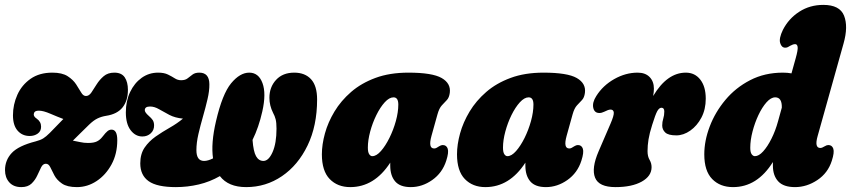

<svg xmlns="http://www.w3.org/2000/svg" viewBox="-20 -755 3479 785"><path d="M459.5 -182Q459.5 -126 436 -82.8Q412.5 -39.5 375 -14.8Q337.5 10 294.5 10Q254.5 10 233.5 -4.5Q212.5 -19 202.5 -37.8Q192.5 -56.5 185.8 -71Q179 -85.5 167.5 -85.5Q155.5 -85.5 148.2 -71Q141 -56.5 132.5 -37.8Q124 -19 109 -4.5Q94 10 67 10Q35.5 10 18 -9.5Q0.5 -29 0.5 -59.5Q0.5 -100 28 -129.5Q55.5 -159 126 -177Q145 -182 156.5 -189Q168 -196 183.5 -211.5Q213.5 -241.5 239 -268.5Q215 -277.5 186 -290Q157 -302.5 139.5 -302.5Q127 -302.5 122.5 -298Q118 -293.5 118 -287Q118 -278 130 -270Q148 -257.5 148 -237Q148 -218.5 134.2 -208.8Q120.5 -199 101.5 -199Q71 -199 52 -220.8Q33 -242.5 33 -283.5Q33 -327.5 51 -367.5Q69 -407.5 105 -432.8Q141 -458 194 -458Q234 -458 256.5 -443.5Q279 -429 291.2 -410.2Q303.5 -391.5 311.8 -377Q320 -362.5 331.5 -362.5Q344 -362.5 353.8 -377Q363.5 -391.5 375.2 -410.2Q387 -429 404 -443.5Q421 -458 447.5 -458Q477 -458 490 -438.8Q503 -419.5 503 -387.5Q503 -343.5 481.2 -316Q459.5 -288.5 414 -281.5Q395 -278.5 378.8 -270.8Q362.5 -263 344 -245Q323 -224.5 307.5 -209.2Q292 -194 278 -180Q292.5 -177.5 307.8 -174Q323 -170.5 340 -170.5Q363.5 -170.5 376.2 -176.8Q389 -183 399 -196Q412.5 -213.5 420 -219.2Q427.5 -225 436 -225Q459.5 -225 459.5 -182Z M999 -458Q1037.5 -458 1053.2 -415.2Q1069 -372.5 1052.5 -299.5Q1038 -234.5 1012.5 -183Q1016 -135.5 1027 -116.2Q1038 -97 1057 -97Q1078.5 -97 1094.5 -133.2Q1110.5 -169.5 1110.5 -229Q1110.5 -253.5 1107 -267.2Q1103.5 -281 1096.5 -293.5Q1081.5 -323.5 1081.5 -355Q1081.5 -399 1108.8 -428.5Q1136 -458 1183 -458Q1227 -458 1251.8 -431Q1276.5 -404 1276.5 -348.5Q1276.5 -241 1237.5 -160.2Q1198.5 -79.5 1132.8 -34.8Q1067 10 986.5 10Q913.5 10 879 -35Q838 -11.5 792.5 -0.8Q747 10 699 10Q622 10 587.8 -14.2Q553.5 -38.5 553.5 -87Q553.5 -125.5 571.2 -151.5Q589 -177.5 616.5 -196.8Q644 -216 674 -233Q704 -250 728 -270Q696 -273 672.5 -285.2Q649 -297.5 630.2 -308.5Q611.5 -319.5 593.5 -319.5Q572 -319.5 572 -304.5Q572 -295.5 588 -281.5Q599 -272 604.2 -264.2Q609.5 -256.5 610 -243.5Q610.5 -223 596.5 -210Q582.5 -197 562 -197Q533.5 -197 514 -222.8Q494.5 -248.5 494.5 -295.5Q494.5 -342 512 -378.8Q529.5 -415.5 559.2 -436.8Q589 -458 626.5 -458Q651 -458 666.8 -450.2Q682.5 -442.5 694.5 -434.8Q706.5 -427 720.5 -427Q737.5 -427 747.2 -434.8Q757 -442.5 767.2 -450.2Q777.5 -458 795 -458Q835.5 -458 836 -411Q836.5 -384 828.5 -349.8Q820.5 -315.5 810 -279Q799.5 -242.5 791.2 -206.8Q783 -171 783 -141Q783 -97 814.5 -97Q830 -97 851 -107.5Q842 -169 863 -259Q889 -371 925 -414.5Q961 -458 999 -458Z M1744 -199Q1730 -148 1755 -148Q1760.5 -148 1764.8 -150.5Q1769 -153 1775.5 -157Q1783.5 -162 1790 -162Q1805.5 -162 1810.5 -147Q1815.5 -132 1804.5 -98Q1788.5 -48 1747.2 -19Q1706 10 1659.5 10Q1615.5 10 1595.5 -13.5Q1575.5 -37 1575.5 -78Q1575.5 -84 1575.5 -90Q1510.5 10 1412 10Q1360 10 1328 -23Q1296 -56 1296 -124Q1296 -164 1308.5 -209.5Q1321 -255 1347.5 -299Q1374 -343 1415.5 -379Q1457 -415 1515.2 -436.5Q1573.5 -458 1649.5 -458Q1747.5 -458 1785.8 -436Q1824 -414 1819 -375.5Q1816.5 -356 1807 -346Q1797.5 -336 1786.5 -324.2Q1775.5 -312.5 1768.5 -287ZM1484 -151.5Q1484 -132.5 1489.5 -124.5Q1495 -116.5 1502 -116.5Q1519 -116.5 1537.5 -137.5Q1556 -158.5 1572.2 -191.2Q1588.5 -224 1598.5 -260.2Q1608.5 -296.5 1608.5 -327.5Q1608.5 -357 1589 -357Q1571.5 -357 1553 -336.8Q1534.5 -316.5 1518.8 -284.5Q1503 -252.5 1493.5 -217Q1484 -181.5 1484 -151.5Z M2296.5 -199Q2282.5 -148 2307.5 -148Q2313 -148 2317.2 -150.5Q2321.5 -153 2328 -157Q2336 -162 2342.5 -162Q2358 -162 2363 -147Q2368 -132 2357 -98Q2341 -48 2299.8 -19Q2258.5 10 2212 10Q2168 10 2148 -13.5Q2128 -37 2128 -78Q2128 -84 2128 -90Q2063 10 1964.5 10Q1912.5 10 1880.5 -23Q1848.5 -56 1848.5 -124Q1848.5 -164 1861 -209.5Q1873.5 -255 1900 -299Q1926.5 -343 1968 -379Q2009.5 -415 2067.8 -436.5Q2126 -458 2202 -458Q2300 -458 2338.2 -436Q2376.5 -414 2371.5 -375.5Q2369 -356 2359.5 -346Q2350 -336 2339 -324.2Q2328 -312.5 2321 -287ZM2036.5 -151.5Q2036.5 -132.5 2042 -124.5Q2047.5 -116.5 2054.5 -116.5Q2071.5 -116.5 2090 -137.5Q2108.5 -158.5 2124.8 -191.2Q2141 -224 2151 -260.2Q2161 -296.5 2161 -327.5Q2161 -357 2141.5 -357Q2124 -357 2105.5 -336.8Q2087 -316.5 2071.2 -284.5Q2055.5 -252.5 2046 -217Q2036.5 -181.5 2036.5 -151.5Z M2430.5 -293Q2410 -293 2405.5 -314.5Q2401 -336 2418 -362.5Q2445 -405.5 2491.5 -431.8Q2538 -458 2587 -458Q2618.5 -458 2636 -440Q2653.5 -422 2653.5 -392.5Q2653.5 -380 2650.5 -362.5Q2707.5 -458 2784 -458Q2821 -458 2843.2 -429.5Q2865.5 -401 2865.5 -351.5Q2865.5 -308 2847.8 -274.2Q2830 -240.5 2802.2 -221Q2774.5 -201.5 2745 -201.5Q2712.5 -201.5 2700 -213.2Q2687.5 -225 2687.5 -242Q2687.5 -257 2691.8 -270.2Q2696 -283.5 2696 -299Q2696 -314.5 2684.5 -314.5Q2675 -314.5 2667.2 -300.5Q2659.5 -286.5 2646.5 -244.5Q2635.5 -210 2631.5 -185.2Q2627.5 -160.5 2627.5 -137Q2627.5 -115.5 2635.8 -101.5Q2644 -87.5 2644 -71.5Q2644 -35 2603.8 -12.5Q2563.5 10 2496.5 10Q2428.5 10 2413 -28.5Q2397.5 -67 2427.5 -136.5L2476 -249Q2490.5 -282.5 2489.5 -294.8Q2488.5 -307 2476 -307Q2467.5 -307 2450 -298Q2440 -293 2430.5 -293Z M3429 -577.5 3323 -199Q3309 -150 3334 -150Q3341 -150 3352 -157Q3360 -162 3366.5 -162Q3382 -162 3387 -147Q3392 -132 3381 -98Q3365 -47.5 3321.8 -18.8Q3278.5 10 3230.5 10Q3183.5 10 3161.8 -13.5Q3140 -37 3140 -78Q3140 -85.5 3140 -92.5Q3076 10 2977 10Q2924 10 2891.8 -23Q2859.5 -56 2859.5 -124Q2859.5 -179.5 2881.8 -238Q2904 -296.5 2945.8 -346.5Q2987.5 -396.5 3047 -427.2Q3106.5 -458 3181 -458Q3199.5 -458 3216 -455L3233 -516Q3243 -551.5 3241.2 -563Q3239.5 -574.5 3231 -574.5Q3222.5 -574.5 3211 -568Q3205.5 -564.5 3200.8 -562.2Q3196 -560 3190.5 -560Q3175.5 -560 3169.8 -579Q3164 -598 3181 -633Q3204.5 -679 3247.8 -707Q3291 -735 3346 -735Q3413.5 -735 3431 -690.8Q3448.5 -646.5 3429 -577.5ZM3047.5 -151Q3047.5 -132.5 3053.2 -124.5Q3059 -116.5 3066.5 -116.5Q3082.5 -116.5 3100.2 -136Q3118 -155.5 3134.2 -188Q3150.5 -220.5 3161 -259L3176.5 -315Q3177.5 -357 3149.5 -357Q3132 -357 3114 -336.8Q3096 -316.5 3081 -284.8Q3066 -253 3056.8 -217.5Q3047.5 -182 3047.5 -151Z"/></svg>

Font: Fraunces 144pt S100 Black
Style: Italic
Weight: 900
Italic angle: -16°
Version: Version 1.000; ttfautohint (v1.8.3)